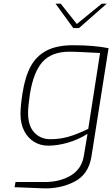

<svg xmlns="http://www.w3.org/2000/svg" viewBox="-20 -783 608 1040"><path d="M59 231 64 203H222Q304 203 363 168Q422 133 434 62L454 -58Q403 -26 347 -10Q291 6 240 6Q200 6 166 -14Q132 -34 111.5 -73Q91 -112 91 -166Q91 -208 102 -279Q116 -368 146.5 -424Q177 -480 232.5 -509Q288 -538 376 -538Q488 -538 568 -522L475 67Q459 163 381.5 202Q304 241 211 237ZM458 -85 522 -496 461 -499Q391 -503 357 -503Q260 -503 210.5 -448Q161 -393 142 -273Q132 -206 132 -171Q132 -101 166 -65Q200 -29 253 -29Q303 -29 349.5 -42Q396 -55 458 -85ZM281 -763H309L396 -653L531 -763H558L408 -631H377Z"/></svg>

Font: Exo ExtraLight
Style: Italic
Weight: 275
Italic angle: -9°
Designer: Natanael Gama
Foundry: Natanael Gama
Version: Version 1.500; ttfautohint (v1.6)